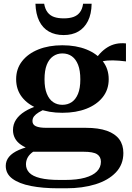

<svg xmlns="http://www.w3.org/2000/svg" viewBox="-20 -772 710 1035"><path d="M659 -441Q620 -446 589 -446.5Q558 -447 534.5 -442Q511 -437 494 -422L484 -438Q500 -463 518.5 -483Q537 -503 558.5 -516.5Q580 -530 605 -535.5Q630 -541 659 -538ZM316 -164Q243 -164 186.5 -186Q130 -208 98.5 -248.5Q67 -289 67 -345Q67 -401 99 -442Q131 -483 187 -505.5Q243 -528 316 -528Q390 -528 446 -505.5Q502 -483 534 -442Q566 -401 566 -345Q566 -289 534 -248.5Q502 -208 446 -186Q390 -164 316 -164ZM316 -207Q345 -207 366.5 -221.5Q388 -236 400.5 -266Q413 -296 413 -344Q413 -392 401 -422.5Q389 -453 367.5 -468.5Q346 -484 316 -484Q288 -484 266 -468.5Q244 -453 232 -422.5Q220 -392 220 -344Q220 -297 232.5 -266.5Q245 -236 266.5 -221.5Q288 -207 316 -207ZM293 243Q210 243 146.5 230.5Q83 218 47 191.5Q11 165 11 122Q11 95 28.5 73.5Q46 52 82.5 36Q119 20 176 9L193 29Q166 39 150 52.5Q134 66 127 81.5Q120 97 120 114Q120 140 138 159Q156 178 196.5 188Q237 198 302 198H331Q395 198 438 186Q481 174 502.5 152Q524 130 524 100Q524 73 503.5 59.5Q483 46 430 46H146V34Q114 23 92.5 8Q71 -7 60.5 -27Q50 -47 50 -71Q50 -102 66.5 -127Q83 -152 113.5 -171Q144 -190 186 -203L230 -186Q206 -177 189 -166.5Q172 -156 163.5 -145Q155 -134 155 -119Q155 -100 173.5 -91.5Q192 -83 230 -83H442Q511 -83 556 -67Q601 -51 623 -21Q645 9 645 53Q645 115 604.5 157.5Q564 200 494.5 221.5Q425 243 337 243ZM323 -583Q369 -583 402 -602Q435 -621 454 -658.5Q473 -696 474 -752H428Q424 -723 410.5 -705.5Q397 -688 375.5 -680.5Q354 -673 324 -673Q293 -673 271.5 -680.5Q250 -688 236.5 -705.5Q223 -723 218 -752H171Q173 -696 191.5 -658.5Q210 -621 243.5 -602Q277 -583 323 -583Z"/></svg>

Font: Roboto Serif 120pt Expanded SemiBold
Style: Regular
Weight: 600
Width: 7
Designer: Greg Gazdowicz
Foundry: Commercial Type
Version: Version 1.008